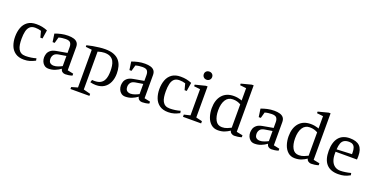

<svg xmlns="http://www.w3.org/2000/svg" viewBox="-28 -1579 5044 2597"><g transform="rotate(20 2494.0 -280.0)"><path d="M257 10Q180 10 132 -24.5Q84 -59 62.5 -116.5Q41 -174 41 -243Q41 -315 62.5 -373Q84 -431 131.5 -465.5Q179 -500 257 -500Q304 -500 340.5 -492.5Q377 -485 417 -469L398 -346H367L343 -436Q324 -442 302 -445.5Q280 -449 258 -449Q208 -449 181 -423.5Q154 -398 143.5 -352.5Q133 -307 133 -246Q133 -201 138.5 -164Q144 -127 158.5 -100Q173 -73 198 -58.5Q223 -44 262 -44Q300 -44 341 -50Q382 -56 413 -66L419 -34Q378 -13 341 -1.5Q304 10 257 10Z M612 11Q577 11 553 -7Q529 -25 517 -53.5Q505 -82 505 -112Q505 -136 513.5 -164.5Q522 -193 549.5 -217Q577 -241 632 -251L783 -278V-362Q783 -400 766 -423Q749 -446 696 -446Q674 -446 647 -442.5Q620 -439 597 -432L573 -346H543L526 -463Q568 -479 615.5 -489.5Q663 -500 714 -500Q760 -500 794 -490Q828 -480 847 -456.5Q866 -433 866 -391V-58L951 -40V-12Q923 -3 897 0.5Q871 4 851 4Q827 4 808.5 -9.5Q790 -23 785 -51Q747 -23 704 -6Q661 11 612 11ZM665 -51Q694 -51 726.5 -63Q759 -75 783 -88V-234L679 -217Q629 -209 610.5 -183Q592 -157 592 -127Q592 -84 613 -67.5Q634 -51 665 -51Z M987 167V139L1076 113V-430L987 -440V-463Q1024 -473 1070 -481Q1116 -489 1162.5 -494.5Q1209 -500 1246 -500Q1322 -500 1372 -480Q1422 -460 1451 -425Q1480 -390 1492.5 -343.5Q1505 -297 1505 -243Q1505 -172 1480.5 -117Q1456 -62 1408.5 -31Q1361 0 1290 0Q1271 0 1249.5 -2.5Q1228 -5 1208 -11L1220 -48Q1227 -47 1237 -46.5Q1247 -46 1254 -46Q1306 -46 1337.5 -63Q1369 -80 1385.5 -109Q1402 -138 1407.5 -174Q1413 -210 1413 -247Q1413 -282 1408 -318Q1403 -354 1387.5 -384Q1372 -414 1340 -432.5Q1308 -451 1254 -451Q1235 -451 1210 -446.5Q1185 -442 1159 -434V112L1260 138V167Z M1718 11Q1683 11 1659 -7Q1635 -25 1623 -53.5Q1611 -82 1611 -112Q1611 -136 1619.5 -164.5Q1628 -193 1655.5 -217Q1683 -241 1738 -251L1889 -278V-362Q1889 -400 1872 -423Q1855 -446 1802 -446Q1780 -446 1753 -442.5Q1726 -439 1703 -432L1679 -346H1649L1632 -463Q1674 -479 1721.5 -489.5Q1769 -500 1820 -500Q1866 -500 1900 -490Q1934 -480 1953 -456.5Q1972 -433 1972 -391V-58L2057 -40V-12Q2029 -3 2003 0.5Q1977 4 1957 4Q1933 4 1914.5 -9.5Q1896 -23 1891 -51Q1853 -23 1810 -6Q1767 11 1718 11ZM1771 -51Q1800 -51 1832.5 -63Q1865 -75 1889 -88V-234L1785 -217Q1735 -209 1716.5 -183Q1698 -157 1698 -127Q1698 -84 1719 -67.5Q1740 -51 1771 -51Z M2333 10Q2256 10 2208 -24.5Q2160 -59 2138.5 -116.5Q2117 -174 2117 -243Q2117 -315 2138.5 -373Q2160 -431 2207.5 -465.5Q2255 -500 2333 -500Q2380 -500 2416.5 -492.5Q2453 -485 2493 -469L2474 -346H2443L2419 -436Q2400 -442 2378 -445.5Q2356 -449 2334 -449Q2284 -449 2257 -423.5Q2230 -398 2219.5 -352.5Q2209 -307 2209 -246Q2209 -201 2214.5 -164Q2220 -127 2234.5 -100Q2249 -73 2274 -58.5Q2299 -44 2338 -44Q2376 -44 2417 -50Q2458 -56 2489 -66L2495 -34Q2454 -13 2417 -1.5Q2380 10 2333 10Z M2546 0V-32L2635 -53V-430L2546 -440V-463L2693 -500H2718V-53L2807 -32V0ZM2673 -580Q2647 -580 2630 -597Q2613 -614 2613 -639Q2613 -665 2630 -681Q2647 -697 2673 -697Q2699 -697 2716 -681Q2733 -665 2733 -639Q2733 -614 2716 -597Q2699 -580 2673 -580Z M3049 10Q2990 10 2950 -25.5Q2910 -61 2890.5 -119Q2871 -177 2871 -243Q2871 -362 2930.5 -431Q2990 -500 3099 -500Q3129 -500 3156 -495Q3183 -490 3199.5 -484.5Q3216 -479 3216 -478V-656L3126 -666V-689L3272 -727H3299V-58L3388 -40V-12Q3359 -3 3331 0.5Q3303 4 3282 4Q3263 4 3243 -9Q3223 -22 3219 -46Q3182 -21 3142 -5.5Q3102 10 3049 10ZM3088 -48Q3128 -48 3162.5 -62.5Q3197 -77 3216 -87V-423Q3192 -437 3164.5 -445Q3137 -453 3102 -453Q3034 -453 2998.5 -397Q2963 -341 2963 -246Q2963 -158 2993.5 -103Q3024 -48 3088 -48Z M3579 11Q3544 11 3520 -7Q3496 -25 3484 -53.5Q3472 -82 3472 -112Q3472 -136 3480.5 -164.5Q3489 -193 3516.5 -217Q3544 -241 3599 -251L3750 -278V-362Q3750 -400 3733 -423Q3716 -446 3663 -446Q3641 -446 3614 -442.5Q3587 -439 3564 -432L3540 -346H3510L3493 -463Q3535 -479 3582.5 -489.5Q3630 -500 3681 -500Q3727 -500 3761 -490Q3795 -480 3814 -456.5Q3833 -433 3833 -391V-58L3918 -40V-12Q3890 -3 3864 0.5Q3838 4 3818 4Q3794 4 3775.5 -9.5Q3757 -23 3752 -51Q3714 -23 3671 -6Q3628 11 3579 11ZM3632 -51Q3661 -51 3693.5 -63Q3726 -75 3750 -88V-234L3646 -217Q3596 -209 3577.5 -183Q3559 -157 3559 -127Q3559 -84 3580 -67.5Q3601 -51 3632 -51Z M4156 10Q4097 10 4057 -25.5Q4017 -61 3997.5 -119Q3978 -177 3978 -243Q3978 -362 4037.5 -431Q4097 -500 4206 -500Q4236 -500 4263 -495Q4290 -490 4306.5 -484.5Q4323 -479 4323 -478V-656L4233 -666V-689L4379 -727H4406V-58L4495 -40V-12Q4466 -3 4438 0.5Q4410 4 4389 4Q4370 4 4350 -9Q4330 -22 4326 -46Q4289 -21 4249 -5.5Q4209 10 4156 10ZM4195 -48Q4235 -48 4269.5 -62.5Q4304 -77 4323 -87V-423Q4299 -437 4271.5 -445Q4244 -453 4209 -453Q4141 -453 4105.5 -397Q4070 -341 4070 -246Q4070 -158 4100.5 -103Q4131 -48 4195 -48Z M4780 11Q4724 11 4682 -5Q4640 -21 4611.5 -53Q4583 -85 4569 -132.5Q4555 -180 4555 -243Q4555 -306 4569 -354Q4583 -402 4610 -434.5Q4637 -467 4677 -483.5Q4717 -500 4769 -500Q4865 -500 4911 -454.5Q4957 -409 4957 -312Q4957 -304 4956.5 -296Q4956 -288 4956 -280Q4956 -272 4955 -262H4647V-230Q4647 -172 4664.5 -129.5Q4682 -87 4715 -64.5Q4748 -42 4794 -42Q4826 -42 4866.5 -48Q4907 -54 4944 -64L4950 -33Q4907 -9 4869 1Q4831 11 4780 11ZM4649 -297 4867 -307V-330Q4867 -371 4857.5 -398Q4848 -425 4827.5 -438Q4807 -451 4775 -451Q4732 -451 4705 -435.5Q4678 -420 4665 -386.5Q4652 -353 4649 -297Z"/></g></svg>

Font: Manuale
Style: Regular
Weight: 400
Designer: Eduardo Tunni / Pablo Cosgaya
Foundry: Eduardo Tunni / Pablo Cosgaya
Version: Version 1.002